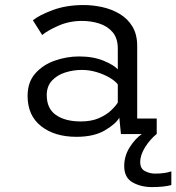

<svg xmlns="http://www.w3.org/2000/svg" viewBox="-20 -532 700 762"><path d="M283.5 11Q197 11 143.2 -31.2Q89.5 -73.5 89.5 -151.5Q89.5 -206 120 -240.5Q150.5 -275 197.8 -291.5Q245 -308 294 -308Q350 -308 391.5 -290.8Q433 -273.5 447.5 -256.5V-339Q447.5 -380.5 426.8 -404.5Q406 -428.5 373.5 -438.8Q341 -449 305.5 -449Q255 -449 211.5 -429.8Q168 -410.5 147.5 -393L110.5 -451.5Q136.5 -472.5 190 -492.2Q243.5 -512 312 -512Q348.5 -512 386 -503.8Q423.5 -495.5 455 -476.8Q486.5 -458 505.5 -426.8Q524.5 -395.5 524.5 -349.5V-61.5H602V0H460L453.5 -65Q439.5 -40 396 -14.5Q352.5 11 283.5 11ZM300.5 -50Q342.5 -50 372.2 -63Q402 -76 420.5 -93.5Q439 -111 447.5 -125V-197Q437.5 -210.5 415 -223.8Q392.5 -237 363.5 -245.8Q334.5 -254.5 305.5 -254.5Q270.5 -254.5 238.5 -244.2Q206.5 -234 186 -211.8Q165.5 -189.5 165.5 -154.5Q165.5 -101 202.2 -75.5Q239 -50 300.5 -50ZM660 148V202.5Q630.5 210.5 582.5 210.5Q539.5 210.5 506.2 191.8Q473 173 473 127Q473 86.5 495.2 51.8Q517.5 17 543 0H601.5Q576.5 20 556.5 51.2Q536.5 82.5 536.5 111.5Q536.5 137.5 555.5 147.2Q574.5 157 595.5 157Q635 157 660 148Z"/></svg>

Font: Trispace Light
Style: Regular
Weight: 300
Designer: Tyler Finck
Foundry: Etcetera Type Company
Version: Version 1.210; ttfautohint (v1.8.3)